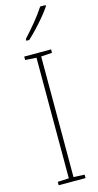

<svg xmlns="http://www.w3.org/2000/svg" viewBox="-144 -990 525 1029"><g transform="rotate(-15 119.0 -475.5)"><path d="M194 0H45V-19L107 -22V-691L45 -695V-714H194V-695L133 -691V-22L194 -19ZM227 -944Q211 -920 188 -892.5Q165 -865 140.5 -839Q116 -813 94 -793H78V-803Q112 -840 142.5 -877Q173 -914 197 -951H227Z"/></g></svg>

Font: Noto Sans Khmer Condensed Thin
Style: Regular
Weight: 100
Width: 3
Designer: Danh Hong and the Monotype Design Team
Foundry: Monotype Imaging Inc.
Version: Version 2.004; ttfautohint (v1.8.4.7-5d5b)